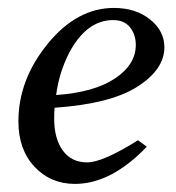

<svg xmlns="http://www.w3.org/2000/svg" viewBox="-20 -450 439 479"><path d="M262.2 -399.9Q196.3 -399.9 152.8 -318.8Q127 -268.1 120.1 -212.9Q215.3 -219.7 267.1 -254.4Q318.8 -289.1 318.8 -337.9Q318.8 -363.8 304.4 -381.8Q290 -399.9 262.2 -399.9ZM390.1 -332Q390.1 -276.9 323 -233.9Q255.9 -190.9 116.2 -181.2Q115.2 -172.4 115.2 -153.8Q115.2 -104 136.7 -74.5Q158.2 -44.9 197.3 -44.9Q236.3 -44.9 324.2 -100.1L346.2 -84Q257.3 8.8 167 8.8Q106 8.8 65.9 -34.2Q25.9 -77.1 25.9 -147Q25.9 -251 98.9 -340.6Q171.9 -430.2 264.2 -430.2Q318.4 -430.2 354.2 -401.6Q390.1 -373 390.1 -332Z"/></svg>

Font: Unna-Italic
Style: Italic
Weight: 400
Italic angle: -8°
Designer: Jorge de Buen U.
Foundry: Omnibus-Type
Version: Version 2.006;PS 002.006;hotconv 1.0.70;makeotf.lib2.5.58329